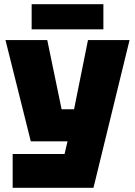

<svg xmlns="http://www.w3.org/2000/svg" viewBox="-20 -890 640 910"><path d="M40 0V-160H286L300 -220H126L6 -700H204L272 -372H331L397 -700H594L423 0ZM130 -751V-870H470V-751Z"/></svg>

Font: Tektur ExtraBold
Style: Regular
Weight: 800
Designer: Adam Jagosz
Foundry: Adam Jagosz
Version: Version 1.005;gftools[0.9.30]